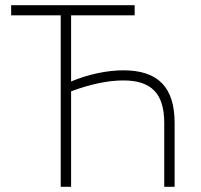

<svg xmlns="http://www.w3.org/2000/svg" viewBox="-20 -720 776 740"><path d="M214 0H254V-368C323 -394 394 -410 455 -410C564 -410 613 -359 613 -246V0H653V-246C653 -384 589 -449 455 -449C392 -449 318 -433 254 -406V-661H499V-700H23V-661H214Z"/></svg>

Font: Fixel Display ExtraLight
Style: Regular
Weight: 200
Designer: AlfaBravo + MacPaw
Foundry: Kyrylo Tkachov, Marchela Mozhyna, Serhii Makarenko, Maria Weinstein, Zakhar Kryvoshyya
Version: Version 1.211